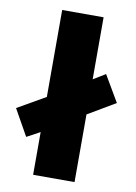

<svg xmlns="http://www.w3.org/2000/svg" viewBox="-101 -816 619 872"><g transform="rotate(10 208.5 -380.0)"><path d="M114 0V-197L53 -164L-15 -285L114 -359V-760H305V-474L361 -508L432 -387L305 -312V0Z"/></g></svg>

Font: Noto Sans Meetei Mayek Black
Style: Regular
Weight: 900
Designer: Monotype Design Team and Neelakash Kshetrimayum
Foundry: Monotype Imaging Inc.
Version: Version 2.002; ttfautohint (v1.8.4.7-5d5b)